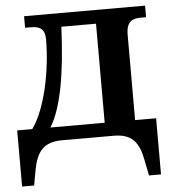

<svg xmlns="http://www.w3.org/2000/svg" viewBox="-52 -583 725 811"><g transform="rotate(-5 311.0 -178.0)"><path d="M9 180H60L72 114C86 39 116 0 193 0H414C491 0 520 39 534 114L547 180H598V-58H509V-420C509 -479 538 -487 572 -487H593V-536H80V-487H106C144 -487 164 -473 164 -431C164 -302 132 -140 73 -58H9ZM150 -58C198 -136 224 -275 233 -478H380V-58Z"/></g></svg>

Font: Noto Serif SemiBold
Style: Regular
Weight: 600
Designer: Monotype Design Team
Foundry: Monotype Imaging Inc.
Version: Version 2.013